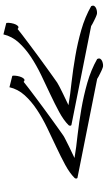

<svg xmlns="http://www.w3.org/2000/svg" viewBox="236 -874 637 1150"><g transform="rotate(90 555.0 -298.5)"><path d="M119.1 -16.6Q115.2 -17.6 116.2 -32.2Q117.2 -46.9 121.6 -62Q126 -77.1 134.3 -85.9Q142.6 -94.7 153.3 -85Q165 -94.7 189.9 -113.8Q214.8 -132.8 246.1 -156.2Q277.3 -179.7 312.5 -205.6Q347.7 -231.4 379.4 -254.4Q411.1 -277.3 436.5 -295.4Q461.9 -313.5 474.6 -322.3Q481.4 -327.1 501 -336.9L542 -357.4Q563.5 -368.2 583 -377Q601.6 -385.7 609.4 -389.6Q545.9 -400.4 470.7 -408.2Q394.5 -417 315.4 -430.7Q236.3 -444.3 159.2 -466.3Q82 -488.3 16.6 -525.4Q10.7 -537.1 15.6 -544.4Q20.5 -551.8 30.3 -555.7Q40 -559.6 50.8 -560.5Q61.5 -561.5 68.4 -558.6Q72.3 -557.6 82 -553.2Q91.8 -548.8 102.5 -543.5Q113.3 -538.1 122.6 -533.2Q131.8 -528.3 135.7 -525.4L728.5 -407.2Q732.4 -406.2 732.4 -399.4Q732.4 -392.6 728.5 -389.6Q699.2 -360.4 650.4 -334Q601.6 -307.6 545.4 -281.2Q489.3 -254.9 430.2 -226.6Q371.1 -198.2 320.3 -164.6Q269.5 -130.9 233.4 -90.8Q197.3 -50.8 185.5 0ZM435.5 -52.7Q431.6 -53.7 432.6 -68.4Q433.6 -83 438 -98.1Q442.4 -113.3 450.7 -122.1Q459 -130.9 469.7 -121.1Q481.4 -130.9 506.3 -149.9Q531.2 -168.9 562.5 -192.4Q593.8 -215.8 628.9 -241.7Q664.1 -267.6 695.8 -290.5Q727.5 -313.5 752.9 -331.5Q778.3 -349.6 791 -358.4Q797.9 -363.3 817.4 -373L858.4 -393.6Q879.9 -404.3 899.4 -413.1Q918 -421.9 925.8 -425.8Q862.3 -436.5 787.1 -444.3Q710.9 -453.1 631.8 -466.8Q552.7 -480.5 475.6 -502.4Q398.4 -524.4 333 -561.5Q327.1 -573.2 332 -580.6Q336.9 -587.9 346.7 -591.8Q356.4 -595.7 367.2 -596.7Q377.9 -597.7 384.8 -594.7Q388.7 -593.8 398.4 -589.4Q408.2 -585 418.9 -579.6Q429.7 -574.2 439 -569.3Q448.2 -564.5 452.1 -561.5L1044.9 -443.4Q1048.8 -442.4 1048.8 -435.5Q1048.8 -428.7 1044.9 -425.8Q1015.6 -396.5 966.8 -370.1Q918 -343.8 861.8 -317.4Q805.7 -291 746.6 -262.7Q687.5 -234.4 636.7 -200.7Q585.9 -167 549.8 -127Q513.7 -86.9 502 -36.1Z"/></g></svg>

Font: Over the Rainbow
Style: Regular
Weight: 400
Designer: Kimberly Geswein
Foundry: Kimberly Geswein
Version: Version 1.002 2010